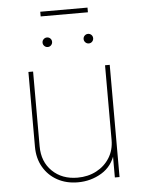

<svg xmlns="http://www.w3.org/2000/svg" viewBox="-57 -866 683 919"><g transform="rotate(-5 285.0 -406.5)"><path d="M280.3 7.8Q224.6 7.8 181.6 -15.9Q138.7 -39.6 114.3 -81.8Q89.8 -124 89.8 -179.7V-539.1H112.3V-179.7Q112.3 -105.5 159.2 -60.1Q206.1 -14.6 280.3 -14.6Q331.1 -14.6 371.3 -35.9Q411.6 -57.1 434.8 -94.5Q458 -131.8 458 -179.7V-539.1H480.5V0H458V-117.2H463.9Q446.3 -54.7 394.5 -23.4Q342.8 7.8 280.3 7.8ZM389.6 -649.9Q380.4 -649.9 373.5 -656.7Q366.7 -663.6 366.7 -672.9Q366.7 -682.6 373.5 -689.2Q380.4 -695.8 389.6 -695.8Q399.4 -695.8 406 -689.2Q412.6 -682.6 412.6 -672.9Q412.6 -663.6 406 -656.7Q399.4 -649.9 389.6 -649.9ZM192.4 -649.9Q183.1 -649.9 176.3 -656.7Q169.4 -663.6 169.4 -672.9Q169.4 -682.6 176.3 -689.2Q183.1 -695.8 192.4 -695.8Q202.1 -695.8 208.7 -689.2Q215.3 -682.6 215.3 -672.9Q215.3 -663.6 208.7 -656.7Q202.1 -649.9 192.4 -649.9ZM398.4 -821.3V-798.8H171.4V-821.3Z"/></g></svg>

Font: Inter 18pt Thin
Style: Regular
Weight: 250
Designer: Rasmus Andersson
Foundry: rsms
Version: Version 4.001;git-66647c0bb